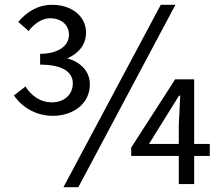

<svg xmlns="http://www.w3.org/2000/svg" viewBox="-20 -766 929 799"><path d="M200 -284C284 -284 354 -334 354 -415C354 -473 310 -510 260 -523C305 -543 338 -578 338 -630C338 -702 274 -746 198 -746C138 -746 93 -718 56 -675L99 -637C123 -668 155 -690 188 -690C236 -690 267 -662 267 -621C267 -576 223 -542 147 -542V-497C234 -497 283 -470 283 -419C283 -370 244 -340 196 -340C150 -340 112 -365 86 -406L38 -369C71 -320 129 -284 200 -284ZM244 13H306L710 -746H649ZM724 0H788V-117H853V-167H788V-436H709L526 -152V-117H724ZM724 -167H600L669 -278L725 -368H730L724 -247Z"/></svg>

Font: Noto Sans CJK SC
Style: Regular
Weight: 400
Designer: Ryoko NISHIZUKA 西塚涼子 (kana, bopomofo & ideographs); Paul D. Hunt (Latin, Greek & Cyrillic); Sandoll Communications 산돌커뮤니
Foundry: Adobe
Version: Version 2.004;hotconv 1.0.118;makeotfexe 2.5.65603